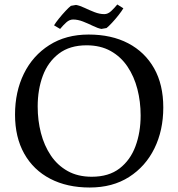

<svg xmlns="http://www.w3.org/2000/svg" viewBox="-20 -820 795 856"><path d="M47 -309Q47 -411 86.5 -491.5Q126 -572 200 -619Q274 -666 375 -666Q477 -666 551.5 -627Q626 -588 667 -515.5Q708 -443 708 -341Q708 -239 668.5 -158.5Q629 -78 555.5 -31Q482 16 380 16Q279 16 204 -23Q129 -62 88 -135Q47 -208 47 -309ZM148 -345Q148 -283 162.5 -227Q177 -171 206.5 -127Q236 -83 281.5 -57.5Q327 -32 389 -32Q465 -32 513 -69Q561 -106 584 -168Q607 -230 607 -305Q607 -367 592.5 -423Q578 -479 548.5 -523Q519 -567 473.5 -592.5Q428 -618 366 -618Q291 -618 242.5 -581Q194 -544 171 -482.5Q148 -421 148 -345ZM306 -733Q290 -733 276 -720.5Q262 -708 248 -691L221 -707Q228 -719 242.5 -737Q257 -755 272 -771Q287 -787 296 -794L319 -798Q336 -795 357 -785Q378 -775 401 -766Q424 -757 445 -757Q461 -757 475.5 -770.5Q490 -784 503 -800L530 -783Q523 -771 508.5 -752.5Q494 -734 479 -718Q464 -702 455 -695L432 -691Q416 -694 394.5 -704.5Q373 -715 350 -724Q327 -733 306 -733Z"/></svg>

Font: Buenard
Style: Regular
Weight: 400
Version: Version 2.000